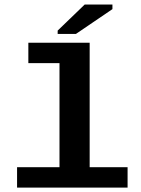

<svg xmlns="http://www.w3.org/2000/svg" viewBox="-20 -853 640 873"><path d="M387.7 -92.8H560.1V0H57.6V-92.8H250.5V-565.9H108.9V-658.7H387.7ZM242.2 -698.7V-713.9L365.2 -832.5H491.2V-811.5L325.2 -698.7Z"/></svg>

Font: Cousine
Style: Bold
Weight: 700
Monospace: yes
Designer: Steve Matteson
Foundry: Ascender Corporation
Version: Version 1.20